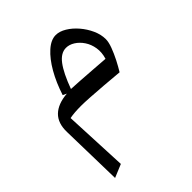

<svg xmlns="http://www.w3.org/2000/svg" viewBox="-215 -552 1059 1059"><g transform="rotate(-45 314.5 -22.5)"><path d="M210 -145.5 188 -155.8Q211.9 -230 245.8 -289.1Q279.8 -348.1 318.6 -382.8Q357.4 -417.5 395 -417.5Q424.3 -417.5 455.8 -398.4Q487.3 -379.4 514.2 -348.1Q541 -316.9 557.9 -279.5Q574.7 -242.2 574.7 -206.1Q574.7 -183.1 562.5 -150.4Q550.3 -117.7 533 -83.7Q515.6 -49.8 499 -22.9Q440.4 -28.3 385.5 -32.7Q330.6 -37.1 286.6 -39.8Q242.7 -42.5 217.8 -42.5Q190.9 -42.5 169.4 -40.8Q147.9 -39.1 129.4 -35.6L146.5 339.4L69.3 371.6L61 4.9Q59.1 -64.9 97.2 -102.1Q135.3 -139.2 210 -145.5ZM244.1 -147.5Q270 -146.5 312.7 -143.6Q355.5 -140.6 404.3 -137.2Q453.1 -133.8 496.6 -130.4Q508.8 -170.4 502.9 -206.1Q497.1 -241.7 478.8 -269Q460.4 -296.4 435.5 -312Q410.6 -327.6 385.3 -327.6Q344.7 -327.6 311.3 -283.4Q277.8 -239.3 244.1 -147.5Z"/></g></svg>

Font: Pinar-DS2-FD Medium
Style: Regular
Weight: 500
Designer: Amin Abedi
Version: Version 3.000